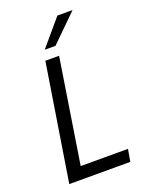

<svg xmlns="http://www.w3.org/2000/svg" viewBox="-168 -1007 840 1091"><g transform="rotate(-20 251.5 -461.5)"><path d="M56 0 168 -705H251L152 -74H438L425 0ZM186 -765 320 -923H412L251 -765Z"/></g></svg>

Font: Nunito Sans 7pt Condensed
Style: Italic
Weight: 400
Width: 3
Italic angle: -9°
Designer: Vernon Adams
Foundry: Vernon Adams
Version: Version 3.101;gftools[0.9.27]